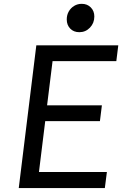

<svg xmlns="http://www.w3.org/2000/svg" viewBox="-20 -958 640 978"><path d="M75.5 0 165 -727H582.5L572.5 -646.5H207L252.5 -685L216.5 -394.5L179.5 -421.5H499L489 -341H184L214 -370.5L172.5 -34L138 -82H524.5L514 0ZM384 -794Q355.5 -794 337.8 -812.2Q320 -830.5 320 -859Q320 -881.5 330.2 -899.5Q340.5 -917.5 357.8 -928Q375 -938.5 396.5 -938.5Q424.5 -938.5 442.5 -920.2Q460.5 -902 460.5 -874Q460.5 -840.5 438.2 -817.2Q416 -794 384 -794Z"/></svg>

Font: Spline Sans Mono
Style: Italic
Weight: 400
Italic angle: -4°
Monospace: yes
Designer: Eben Sorkin, Mirko Velimirovic
Foundry: Sorkin Type
Version: Version 1.004